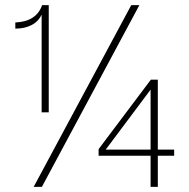

<svg xmlns="http://www.w3.org/2000/svg" viewBox="-20 -732 742 752"><path d="M170.9 -292H143.1V-674.8Q130.4 -647.5 103.5 -633.8Q76.7 -620.1 43.9 -620.1H40V-644Q122.6 -647.5 145 -711.9H170.9ZM144 0H111.8L494.1 -711.9H525.9ZM598.1 0H569.8V-122.1H366.2V-147.9L570.8 -419.9H598.1V-146H662.1V-122.1H598.1ZM569.8 -146V-380.9L394 -146Z"/></svg>

Font: Creato Display Thin
Style: Regular
Weight: 265
Version: Version 1.000